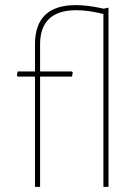

<svg xmlns="http://www.w3.org/2000/svg" viewBox="-20 -732 550 752"><path d="M262 -452 265 -448 262 -432H137V0H117V-432H50L46 -436L49 -452H117V-558Q117 -712 277 -712Q324 -712 386 -698L405 -702V0H385V-677Q327 -692 279 -692Q137 -692 137 -558V-452Z"/></svg>

Font: Alegreya Sans SC Thin
Style: Regular
Weight: 100
Designer: Juan Pablo del Peral
Foundry: Huerta Tipografica
Version: Version 2.007